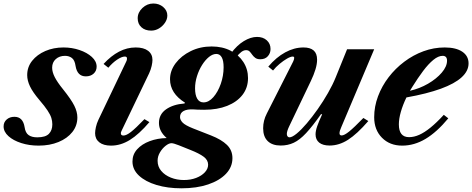

<svg xmlns="http://www.w3.org/2000/svg" viewBox="-50 -798 2622 1066"><path d="M164.5 10.5Q112 10.5 67.8 -3.8Q23.5 -18 -3.2 -42.2Q-30 -66.5 -30 -96Q-30 -119.5 -13 -134.5Q4 -149.5 30 -149.5Q54 -149.5 68 -135Q82 -120.5 86.5 -92.5Q91 -60.5 108.8 -48Q126.5 -35.5 157 -35.5Q202.5 -35.5 221.5 -55Q240.5 -74.5 240.5 -107.5Q240.5 -126 235 -143.5Q229.5 -161 214.2 -184.2Q199 -207.5 168.5 -243Q132 -286 116.5 -318.5Q101 -351 101 -381Q101 -426 128.5 -460.5Q156 -495 201.8 -514.8Q247.5 -534.5 302.5 -534.5Q349.5 -534.5 391.5 -520.2Q433.5 -506 460 -481.8Q486.5 -457.5 486.5 -428Q486.5 -404.5 469.8 -389.2Q453 -374 426.5 -374Q379 -374 369.5 -432Q365 -464 349.2 -476Q333.5 -488 311 -488Q280 -488 259.8 -470Q239.5 -452 239.5 -422Q239.5 -398 254.2 -369.2Q269 -340.5 299.5 -303Q345.5 -245.5 362.5 -211.2Q379.5 -177 379.5 -146Q379.5 -100 351.5 -64.8Q323.5 -29.5 274.8 -9.5Q226 10.5 164.5 10.5Z M566.5 10.5Q524.5 10.5 501.2 -8Q478 -26.5 478 -58.5Q478 -72 482.5 -92.5Q487 -113 496.5 -133L650.5 -455.5Q654 -462.5 654.5 -466.8Q655 -471 655 -474Q655 -484 643 -484Q626 -484 600.2 -466.8Q574.5 -449.5 551.5 -422L525 -443Q566.5 -488 610.8 -511.2Q655 -534.5 703.5 -534.5Q748 -534.5 772.2 -516Q796.5 -497.5 796.5 -465Q796.5 -452 792 -431.8Q787.5 -411.5 778 -391L625.5 -73Q622 -66.5 621.5 -63.5Q621 -60.5 621 -58Q621 -45.5 635.5 -45.5Q651.5 -45.5 677.2 -65.5Q703 -85.5 752 -136.5L779.5 -120Q722 -52.5 671 -21Q620 10.5 566.5 10.5ZM789.5 -628Q755.5 -628 735 -646.8Q714.5 -665.5 714.5 -696.5Q714.5 -729 740.8 -753.8Q767 -778.5 801.5 -778.5Q833.5 -778.5 856.2 -759Q879 -739.5 879 -712Q879 -691 866 -671.8Q853 -652.5 832.8 -640.2Q812.5 -628 789.5 -628Z M1233 -502.5Q1265.5 -546.5 1303.8 -569.8Q1342 -593 1377 -593Q1410.5 -593 1431.2 -574.2Q1452 -555.5 1452 -526Q1452 -502.5 1437 -485.8Q1422 -469 1395.5 -469Q1377.5 -469 1367.2 -476.8Q1357 -484.5 1350.2 -494.2Q1343.5 -504 1336.2 -511.8Q1329 -519.5 1316 -519.5Q1303.5 -519.5 1290.2 -509.8Q1277 -500 1259.5 -478ZM971 201.5Q1008.5 201.5 1039 189.8Q1069.5 178 1087.5 158.5Q1105.5 139 1105.5 116.5Q1105.5 90.5 1080.5 72Q1055.5 53.5 1008.5 35L942.5 8.5Q913.5 -3 902 -3Q888 -3 869.8 11.2Q851.5 25.5 838.2 47.8Q825 70 825 94.5Q825 127 845.2 151Q865.5 175 898.8 188.2Q932 201.5 971 201.5ZM1080 -229.5Q1109 -229.5 1134.5 -258.5Q1160 -287.5 1175.8 -332.5Q1191.5 -377.5 1191.5 -424.5Q1191.5 -461.5 1181 -480Q1170.5 -498.5 1151 -498.5Q1131 -498.5 1110.2 -481.8Q1089.5 -465 1072 -437.2Q1054.5 -409.5 1043.8 -375.5Q1033 -341.5 1033 -307.5Q1033 -270.5 1045 -250Q1057 -229.5 1080 -229.5ZM957.5 247.5Q880.5 247.5 819 229Q757.5 210.5 721.5 177Q685.5 143.5 685.5 98.5Q685.5 59.5 711.5 30.8Q737.5 2 780.8 -14.2Q824 -30.5 875.5 -31.5Q832.5 -68.5 832.5 -115.5Q832.5 -163 871.8 -190.8Q911 -218.5 974.5 -223.5L977 -228Q894 -280 894 -358Q894 -405.5 925.2 -447Q956.5 -488.5 1009 -514.2Q1061.5 -540 1125 -540Q1185 -540 1230.5 -516.5Q1276 -493 1301.5 -453.2Q1327 -413.5 1327 -364.5Q1327 -311 1296.5 -271.5Q1266 -232 1211.2 -210.2Q1156.5 -188.5 1083.5 -188.5Q1060 -188.5 1046.8 -189.2Q1033.5 -190 1024 -190.5Q989.5 -192.5 969.5 -181.8Q949.5 -171 949.5 -148Q949.5 -132.5 963.8 -117.5Q978 -102.5 1022 -85L1121.5 -46Q1179 -23.5 1209.8 6.2Q1240.5 36 1240.5 80Q1240.5 129 1204.8 166.8Q1169 204.5 1105.5 226Q1042 247.5 957.5 247.5Z M1780 10Q1742.5 10 1722.2 -6.2Q1702 -22.5 1702 -52Q1702 -71 1711 -97Q1720 -123 1738.5 -163L1732.5 -164.5Q1685 -97 1649.5 -59Q1614 -21 1581 -5.5Q1548 10 1508.5 10Q1461.5 10 1436.2 -14.8Q1411 -39.5 1411 -86Q1411 -128.5 1431.5 -168L1577.5 -456Q1580 -461.5 1581.8 -467Q1583.5 -472.5 1583.5 -476.5Q1583.5 -484 1575 -484Q1563.5 -484 1543.5 -472.5Q1523.5 -461 1502.2 -443.2Q1481 -425.5 1466 -406.5L1439.5 -428Q1483.5 -480 1533.5 -507.2Q1583.5 -534.5 1635 -534.5Q1672 -534.5 1691.2 -518Q1710.5 -501.5 1710.5 -466.5Q1710.5 -442.5 1701.5 -412.8Q1692.5 -383 1676 -348.5L1555.5 -96.5Q1549.5 -84 1546 -73.2Q1542.5 -62.5 1542.5 -54.5Q1542.5 -46 1546.5 -40.8Q1550.5 -35.5 1557 -35.5Q1572 -35.5 1597.5 -56.5Q1623 -77.5 1653.2 -113Q1683.5 -148.5 1714.2 -192.2Q1745 -236 1771.2 -282Q1797.5 -328 1814 -369L1877 -524.5H2027.5L1845 -92.5Q1835 -71 1835 -58Q1835 -52 1838 -49Q1841 -46 1847 -46Q1861.5 -46 1888.8 -68Q1916 -90 1967.5 -143L1995 -126Q1932 -53.5 1882.2 -21.8Q1832.5 10 1780 10Z M2183 10.5Q2114 10.5 2070.8 -33.2Q2027.5 -77 2027.5 -147Q2027.5 -206.5 2048.8 -263.2Q2070 -320 2107.5 -369Q2145 -418 2194.5 -455.2Q2244 -492.5 2301.2 -513.5Q2358.5 -534.5 2419 -534.5Q2481.5 -534.5 2516.5 -511Q2551.5 -487.5 2551.5 -446Q2551.5 -404 2513 -368.8Q2474.5 -333.5 2397.8 -305.5Q2321 -277.5 2206.5 -257Q2186.5 -215.5 2175.5 -177Q2164.5 -138.5 2164.5 -107.5Q2164.5 -36.5 2221 -36.5Q2248.5 -36.5 2277.8 -49.5Q2307 -62.5 2340.5 -89.8Q2374 -117 2414 -160.5L2439 -141Q2375 -64 2312.5 -26.8Q2250 10.5 2183 10.5ZM2226 -294Q2279.5 -306 2326.5 -333.2Q2373.5 -360.5 2402.8 -394.8Q2432 -429 2432 -461Q2432 -488 2407.5 -488Q2383.5 -488 2356 -465.5Q2328.5 -443 2299.2 -404Q2270 -365 2239.5 -316Z"/></svg>

Font: Libre Caslon Text
Style: Italic
Weight: 400
Italic angle: -22.583°
Designer: Pablo Impallari, Rodrigo Fuenzalida, Katja Schimmel
Foundry: Pablo Impallari, Rodrigo Fuenzalida
Version: Version 2.000